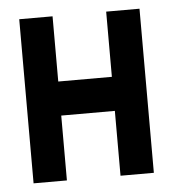

<svg xmlns="http://www.w3.org/2000/svg" viewBox="-41 -491 465 528"><g transform="rotate(-5 192.0 -226.5)"><path d="M31 0H123V-179H271V0H363V-453H271V-273H123V-453H31Z"/></g></svg>

Font: Rabbid Highway Sign II Hop
Style: Regular
Weight: 400
Foundry: Cannot Into Space Fonts
Version: Version 0.277